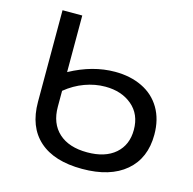

<svg xmlns="http://www.w3.org/2000/svg" viewBox="-104 -805 925 921"><g transform="rotate(15 358.0 -344.5)"><path d="M551 -451.5C511.7 -470.5 466.7 -480 416 -480C342 -480 267.7 -459.7 193 -419V-700H95V-245C95 -162.3 119.7 -99 169 -55C218.3 -11 289.3 11 382 11C474.7 11 546.7 -10.8 598 -54.5C649.3 -98.2 675 -159 675 -237C675 -287.7 664.2 -331.3 642.5 -368C620.8 -404.7 590.3 -432.5 551 -451.5ZM524 -115.5C490.7 -86.5 444.3 -72 385 -72C324.3 -72 277.2 -87.3 243.5 -118C209.8 -148.7 193 -191.7 193 -247V-326C222.3 -350 253.8 -368.2 287.5 -380.5C321.2 -392.8 355 -399 389 -399C443 -399 487.3 -384.3 522 -355C556.7 -325.7 574 -285.3 574 -234C574 -184 557.3 -144.5 524 -115.5Z"/></g></svg>

Font: ICO Headline
Style: Regular
Weight: 500
Designer: Julieta Ulanovsky
Foundry: Julieta Ulanovsky
Version: Version 7.200